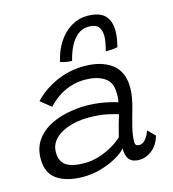

<svg xmlns="http://www.w3.org/2000/svg" viewBox="-115 -867 878 973"><g transform="rotate(-15 324.0 -380.5)"><path d="M203.5 11Q117 11 66.8 -23.2Q16.5 -57.5 16.5 -131.5Q16.5 -185.5 41.2 -224Q66 -262.5 108.2 -286.8Q150.5 -311 203.2 -322.5Q256 -334 311.5 -334Q347 -334 381 -328.8Q415 -323.5 439.8 -317.2Q464.5 -311 471.5 -308Q474.5 -322.5 475.2 -336.8Q476 -351 474.5 -368Q472 -417 433.2 -439.8Q394.5 -462.5 336.5 -462.5Q294.5 -462.5 258 -450.2Q221.5 -438 192.2 -417.2Q163 -396.5 141.5 -372.5L86.5 -417Q132 -466.5 201.2 -498.2Q270.5 -530 351 -530Q441 -530 494.8 -489.2Q548.5 -448.5 548.5 -364Q548.5 -341 543.8 -313.2Q539 -285.5 530.5 -256.5Q518 -213 507.2 -169.8Q496.5 -126.5 496.5 -95.5Q496.5 -80.5 502.2 -76Q508 -71.5 518.5 -71.5Q535.5 -71.5 550.2 -87.8Q565 -104 574.5 -133L612 -95.5Q597 -47 565.2 -22.8Q533.5 1.5 499 1.5Q463.5 1.5 447.2 -18Q431 -37.5 431 -77Q415.5 -57.5 380.5 -37.2Q345.5 -17 299.2 -3Q253 11 203.5 11ZM227.5 -54.5Q263 -54.5 299.2 -65.2Q335.5 -76 368.5 -94.2Q401.5 -112.5 427 -135.5Q436 -171.5 443.5 -198.2Q451 -225 458.5 -249Q444.5 -254 403 -263.2Q361.5 -272.5 304 -272.5Q267.5 -272.5 231.5 -265Q195.5 -257.5 165.5 -241.8Q135.5 -226 117.5 -201.8Q99.5 -177.5 99.5 -145Q99.5 -95.5 131.8 -75Q164 -54.5 227.5 -54.5ZM238.5 -582Q251 -639.5 279.2 -682.2Q307.5 -725 346.8 -748.5Q386 -772 430.5 -772Q494 -772 522.5 -743.5Q551 -715 551 -661Q551 -641.5 547.2 -620Q543.5 -598.5 538.5 -579Q529.5 -577 518.8 -575.8Q508 -574.5 497 -574.2Q486 -574 476.5 -574Q481.5 -594 485.5 -614Q489.5 -634 489.5 -650.5Q489.5 -682.5 475 -700Q460.5 -717.5 424.5 -717.5Q391.5 -717.5 367 -698.2Q342.5 -679 325.8 -646Q309 -613 299 -571.5Q281 -571.5 264.8 -574.8Q248.5 -578 238.5 -582Z"/></g></svg>

Font: Grandstander Thin Light
Style: Italic
Weight: 300
Italic angle: -15°
Version: Version 1.200